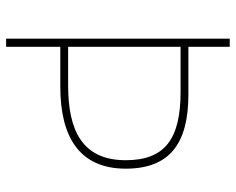

<svg xmlns="http://www.w3.org/2000/svg" viewBox="-90 -730 754 613"><g transform="rotate(90 286.5 -423.0)"><path d="M518 -448C518 -588 438 -648 281 -648H129V-780H103V-66H129V-239H256C418 -239 518 -301 518 -448ZM252 -264H129V-623H274C424 -623 491 -572 491 -448C491 -309 396 -264 252 -264Z"/></g></svg>

Font: Noto Sans Malayalam UI Thin
Style: Regular
Weight: 100
Designer: Jelle Bosma - Monotype Design Team
Foundry: Monotype Imaging Inc.
Version: Version 2.104